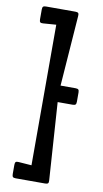

<svg xmlns="http://www.w3.org/2000/svg" viewBox="-98 -791 527 986"><g transform="rotate(10 165.0 -298.0)"><path d="M281 -273H203L230 131Q231 142 227 146Q223 150 212 150H59Q48 150 44 146Q40 142 40 131V83Q40 72 44 68Q48 64 59 65L127 70V-663L59 -658Q48 -657 44 -661Q40 -665 40 -676V-727Q40 -738 44 -742Q48 -746 59 -746H212Q223 -746 227 -742Q231 -738 230 -727L203 -359H281Q292 -359 296 -355Q300 -351 300 -340V-292Q300 -281 296 -277Q292 -273 281 -273Z"/></g></svg>

Font: Crete Round
Style: Regular
Weight: 400
Designer: Veronika Burian
Foundry: TypeTogether
Version: Version 1.001